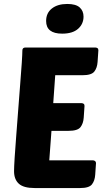

<svg xmlns="http://www.w3.org/2000/svg" viewBox="-20 -950 541 970"><path d="M155 0Q99 0 75 -22Q51 -44 51 -85Q51 -105 54 -153.5Q57 -202 62 -264Q67 -326 72 -395Q77 -464 82 -525Q87 -586 90 -632Q93 -678 93 -695Q93 -710 109 -710H461Q467 -710 472 -707Q477 -704 477 -696L473 -637Q471 -607 456.5 -588.5Q442 -570 397 -570H259L249 -429H391Q397 -429 402 -426Q407 -423 407 -415L403 -356Q401 -326 386.5 -307.5Q372 -289 327 -289H240L229 -140H449Q455 -140 460 -136.5Q465 -133 465 -126L461 -67Q459 -37 444.5 -18.5Q430 0 385 0ZM213 -844Q213 -884 242 -907Q271 -930 320 -930Q363 -930 382.5 -912.5Q402 -895 402 -866Q402 -829 374.5 -804.5Q347 -780 294 -780Q213 -780 213 -844Z"/></svg>

Font: PoetsenOne
Style: Regular
Weight: 400
Designer: Rodrigo Fuenzalida, Pablo Impallari
Foundry: Pablo Impallari, Rodrigo Fuenzalida
Version: Version 1.000; ttfautohint (v0.8) -G 200 -r 50